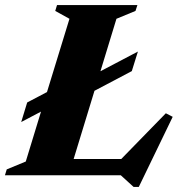

<svg xmlns="http://www.w3.org/2000/svg" viewBox="-46 -690 703 756"><path d="M497 -487 473 -410 326 -332.5 244 -64H431.5L607 -244L634 -230L500.5 46H480L429.5 0H-26.5L-19.5 -23L55.5 -54L115.5 -250.5L37.5 -209.5L61 -286.5L139 -327.5L227.5 -616L171.5 -647L178.5 -670H495L487.5 -647L412.5 -616L349.5 -409.5Z"/></svg>

Font: Newsreader 16pt ExtraBold
Style: Italic
Weight: 800
Italic angle: -17°
Designer: Hugues Gentile
Foundry: Production Type
Version: Version 1.003; ttfautohint (v1.8.3)